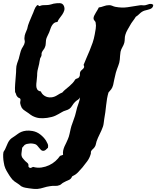

<svg xmlns="http://www.w3.org/2000/svg" viewBox="-86 -766 1012 1243"><path d="M455.1 -345.7Q463.9 -368.2 474.1 -391.6Q484.4 -415 494.6 -439.5Q504.9 -463.9 513.7 -489.7Q522.5 -515.6 527.3 -543Q530.3 -559.6 533.7 -580.1Q537.1 -600.6 533.2 -620.1Q532.2 -626 525.9 -632.3Q519.5 -638.7 519.5 -647.5Q519.5 -655.3 523.9 -664.6Q528.3 -673.8 534.2 -683.6Q540 -693.4 545.4 -702.1Q550.8 -710.9 553.7 -717.8Q569.3 -719.7 585.9 -726.1Q602.5 -732.4 619.1 -732.4Q629.9 -733.4 640.6 -728.5Q651.4 -723.6 661.1 -721.7Q702.1 -713.9 739.3 -719.2Q776.4 -724.6 817.4 -731.4Q827.1 -733.4 836.4 -731.9Q845.7 -730.5 855.5 -732.4Q861.3 -733.4 867.2 -735.8Q873 -738.3 879.4 -739.7Q885.7 -741.2 892.6 -740.7Q899.4 -740.2 906.2 -734.4Q905.3 -722.7 899.9 -716.8Q894.5 -710.9 886.2 -707.5Q877.9 -704.1 868.2 -702.1Q858.4 -700.2 849.6 -697.3Q832 -691.4 818.8 -678.2Q805.7 -665 793 -657.2Q784.2 -642.6 773.9 -629.4Q763.7 -616.2 755.9 -601.6Q748 -587.9 739.3 -572.8Q730.5 -557.6 725.6 -541Q721.7 -528.3 721.7 -515.6Q721.7 -502.9 718.8 -489.3Q714.8 -474.6 706.5 -460.9Q698.2 -447.3 694.3 -430.7Q692.4 -418 691.4 -405.8Q690.4 -393.6 689.5 -379.9Q687.5 -359.4 679.2 -338.9Q670.9 -318.4 664.1 -295.9Q658.2 -273.4 654.3 -253.9Q650.4 -234.4 646.5 -215.8Q641.6 -198.2 634.3 -188.5Q627 -178.7 616.2 -167Q605.5 -129.9 601.1 -84Q596.7 -38.1 588.9 3.9Q586.9 17.6 585.4 30.8Q584 43.9 580.1 54.7Q571.3 79.1 559.1 103Q546.9 127 539.1 149.4Q536.1 158.2 534.7 167Q533.2 175.8 528.3 183.6Q523.4 192.4 515.6 198.7Q507.8 205.1 503.9 212.9Q502 217.8 502.4 222.7Q502.9 227.5 501 232.4Q493.2 258.8 478 278.8Q462.9 298.8 447.3 318.4Q432.6 335.9 417.5 351.1Q402.3 366.2 380.9 376Q374 393.6 358.9 399.4Q343.8 405.3 326.2 415Q318.4 418.9 312 424.8Q305.7 430.7 299.8 432.6Q286.1 438.5 269 437.5Q252 436.5 236.3 439.5Q215.8 442.4 196.3 448.7Q176.8 455.1 157.2 457Q142.6 458 128.9 456.5Q115.2 455.1 101.6 453.1Q89.8 451.2 77.6 449.2Q65.4 447.3 50.8 439.5Q45.9 435.5 41.5 431.6Q37.1 427.7 32.2 424.8Q18.6 416 6.8 407.7Q-4.9 399.4 -15.6 383.8Q-20.5 377.9 -24.9 370.6Q-29.3 363.3 -34.2 355.5Q-43.9 340.8 -51.3 324.2Q-58.6 307.6 -61.5 286.1Q-64.5 271.5 -65.4 251.5Q-66.4 231.4 -63.5 217.8Q-61.5 212.9 -57.6 208Q-53.7 203.1 -50.8 195.3Q-43.9 178.7 -35.6 160.6Q-27.3 142.6 -13.7 130.9Q-8.8 127 -2.4 123Q3.9 119.1 10.7 114.3Q20.5 107.4 30.3 100.1Q40 92.8 53.2 87.4Q66.4 82 83.5 80.1Q100.6 78.1 124 82Q152.3 86.9 175.3 105Q198.2 123 211.9 144.5Q217.8 154.3 222.7 165.5Q227.5 176.8 224.6 190.4Q219.7 195.3 210.4 203.6Q201.2 211.9 189.5 210Q183.6 209 178.2 203.6Q172.9 198.2 167.5 191.4Q162.1 184.6 156.2 177.7Q150.4 170.9 143.6 168Q135.7 165 125 163.6Q114.3 162.1 106.4 163.1Q93.8 164.1 86.9 166Q80.1 168 75.7 170.9Q71.3 173.8 67.9 178.7Q64.5 183.6 57.6 190.4Q55.7 209 53.2 225.1Q50.8 241.2 58.6 254.9Q62.5 260.7 67.4 265.6Q72.3 270.5 77.1 276.4Q82 281.2 88.4 286.1Q94.7 291 96.7 295.9Q99.6 301.8 98.1 307.6Q96.7 313.5 102.5 318.4Q110.4 323.2 116.7 319.8Q123 316.4 127.9 314.5Q156.2 322.3 182.6 318.4Q209 314.5 231.9 303.7Q254.9 293 272.9 276.9Q291 260.7 302.7 243.2Q307.6 241.2 313 239.7Q318.4 238.3 322.3 236.3Q320.3 220.7 323.2 207.5Q326.2 194.3 331.5 182.1Q336.9 169.9 342.8 158.7Q348.6 147.5 353.5 134.8Q360.4 119.1 364.3 100.6Q368.2 82 372.1 65.4Q376 48.8 382.3 33.2Q388.7 17.6 393.6 1Q400.4 -16.6 404.3 -34.2Q408.2 -51.8 413.1 -69.3Q418 -85.9 424.3 -102.5Q430.7 -119.1 431.6 -135.7Q426.8 -125 417.5 -119.6Q408.2 -114.3 399.4 -105.5Q388.7 -94.7 381.3 -82Q374 -69.3 363.3 -61.5Q353.5 -54.7 339.4 -50.8Q325.2 -46.9 314.5 -40Q292 -26.4 272.5 -17.1Q252.9 -7.8 219.7 -2.9Q190.4 1 168.5 -1.5Q146.5 -3.9 124 -15.6Q113.3 -21.5 98.6 -33.2Q86.9 -42 74.7 -49.3Q62.5 -56.6 54.7 -68.4Q51.8 -73.2 48.8 -82Q45.9 -90.8 44.9 -96.7Q43.9 -104.5 45.9 -111.8Q47.9 -119.1 45.9 -125Q43.9 -129.9 38.6 -131.3Q33.2 -132.8 28.3 -137.7Q20.5 -145.5 18.6 -153.8Q16.6 -162.1 11.7 -169.9Q9.8 -196.3 12.2 -222.7Q14.6 -249 16.6 -279.3Q18.6 -298.8 18.6 -318.4Q18.6 -337.9 25.4 -357.4Q28.3 -367.2 32.2 -376.5Q36.1 -385.7 38.1 -396.5Q41 -407.2 43.5 -417.5Q45.9 -427.7 48.8 -436.5Q53.7 -451.2 63 -464.8Q72.3 -478.5 74.2 -492.2Q75.2 -500 73.2 -506.8Q71.3 -513.7 72.3 -521.5Q73.2 -538.1 78.6 -550.8Q84 -563.5 89.8 -578.1Q94.7 -603.5 104 -625Q113.3 -646.5 122.1 -668Q129.9 -684.6 135.7 -701.7Q141.6 -718.8 154.3 -732.4Q161.1 -734.4 164.1 -729.5Q167 -724.6 171.9 -727.5Q185.5 -733.4 200.2 -732.9Q214.8 -732.4 230.5 -734.4Q238.3 -735.4 245.6 -737.8Q252.9 -740.2 260.7 -742.2Q281.2 -746.1 300.8 -745.6Q320.3 -745.1 328.1 -726.6Q334 -710.9 329.6 -697.3Q325.2 -683.6 316.9 -671.4Q308.6 -659.2 299.3 -647.5Q290 -635.7 286.1 -624Q272.5 -623 264.6 -617.2Q256.8 -611.3 251 -602.1Q245.1 -592.8 241.2 -581.1Q237.3 -569.3 232.4 -556.6Q226.6 -543 220.2 -530.8Q213.9 -518.6 211.9 -506.8Q210 -494.1 210 -482.9Q210 -471.7 205.1 -460.9Q202.1 -452.1 195.3 -443.8Q188.5 -435.5 184.6 -425.8Q182.6 -420.9 183.1 -415Q183.6 -409.2 181.6 -403.3Q179.7 -398.4 177.7 -395Q175.8 -391.6 173.8 -387.7Q170.9 -377 169.4 -364.7Q168 -352.5 164.1 -338.9Q159.2 -322.3 156.7 -308.1Q154.3 -293.9 154.3 -275.4Q153.3 -255.9 150.9 -239.3Q148.4 -222.7 148.9 -209Q149.4 -195.3 155.8 -186Q162.1 -176.8 178.7 -173.8Q184.6 -157.2 202.6 -145.5Q220.7 -133.8 246.1 -135.7Q266.6 -137.7 285.2 -149.9Q303.7 -162.1 317.4 -167Q327.1 -178.7 338.9 -188Q350.6 -197.3 361.8 -207Q373 -216.8 383.3 -227.5Q393.6 -238.3 401.4 -252Q406.2 -255.9 415.5 -258.8Q424.8 -261.7 428.7 -271.5Q431.6 -276.4 431.2 -285.2Q430.7 -293.9 433.6 -300.8Q436.5 -307.6 442.4 -312Q448.2 -316.4 452.6 -321.3Q457 -326.2 458.5 -331.5Q460 -336.9 455.1 -345.7Z"/></svg>

Font: Trade Winds
Style: Regular
Weight: 400
Designer: Squid
Foundry: Font Diner, Inc DBA Sideshow
Version: Version 1.000